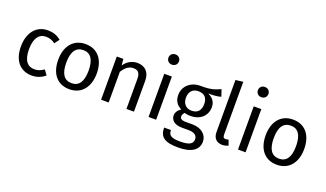

<svg xmlns="http://www.w3.org/2000/svg" viewBox="-93 -1494 4039 2376"><g transform="rotate(20 1926.5 -306.0)"><path d="M310 -582C156 -582 62 -461 62 -280C62 -96 157 13 310 13C376 13 433 -9 484 -50L438 -114C395 -86 362 -71 314 -71C225 -71 168 -133 168 -282C168 -430 225 -500 314 -500C362 -500 397 -486 436 -458L484 -521C431 -565 377 -582 310 -582Z M806 -582C644 -582 552 -460 552 -284C552 -104 643 13 805 13C966 13 1059 -109 1059 -285C1059 -465 968 -582 806 -582ZM806 -502C900 -502 952 -433 952 -285C952 -136 900 -67 805 -67C710 -67 658 -136 658 -284C658 -433 711 -502 806 -502Z M1488 -582C1414 -582 1353 -543 1314 -485L1306 -569H1220V0H1320V-404C1358 -464 1401 -504 1464 -504C1520 -504 1554 -480 1554 -394V0H1653V-408C1653 -516 1593 -582 1488 -582Z M1894 -842C1853 -842 1825 -813 1825 -774C1825 -737 1853 -707 1894 -707C1936 -707 1964 -737 1964 -774C1964 -813 1936 -842 1894 -842ZM1945 -569H1845V0H1945Z M2576 -633C2509 -603 2458 -579 2316 -582C2191 -582 2097 -500 2097 -383C2097 -310 2127 -260 2193 -226C2152 -199 2130 -162 2130 -125C2130 -68 2176 -17 2277 -17H2367C2438 -17 2481 10 2481 64C2481 121 2438 152 2315 152C2190 152 2161 122 2161 57H2071C2071 173 2129 230 2315 230C2491 230 2582 167 2582 57C2582 -33 2504 -100 2387 -100H2297C2238 -100 2222 -121 2222 -147C2222 -167 2234 -188 2250 -200C2274 -192 2297 -189 2323 -189C2459 -189 2540 -270 2540 -382C2540 -448 2506 -496 2439 -526C2504 -526 2558 -528 2606 -543ZM2316 -511C2397 -511 2438 -468 2438 -384C2438 -302 2396 -255 2318 -255C2241 -255 2198 -308 2198 -383C2198 -458 2239 -511 2316 -511Z M2818 13C2847 13 2875 5 2897 -6L2871 -76C2860 -71 2848 -69 2834 -69C2808 -69 2798 -84 2798 -114V-810L2699 -798V-112C2699 -31 2745 13 2818 13Z M3072 -842C3031 -842 3003 -813 3003 -774C3003 -737 3031 -707 3072 -707C3114 -707 3142 -737 3142 -774C3142 -813 3114 -842 3072 -842ZM3123 -569H3023V0H3123Z M3538 -582C3376 -582 3284 -460 3284 -284C3284 -104 3375 13 3537 13C3698 13 3791 -109 3791 -285C3791 -465 3700 -582 3538 -582ZM3538 -502C3632 -502 3684 -433 3684 -285C3684 -136 3632 -67 3537 -67C3442 -67 3390 -136 3390 -284C3390 -433 3443 -502 3538 -502Z"/></g></svg>

Font: Glow Sans SC Normal Medium
Style: Regular
Weight: 600
Designer: Ryoko NISHIZUKA (kana, bopomofo & ideographs); Paul D. Hunt (Latin, Greek & Cyrillic); Sandoll Communications, Soo-young
Version: Version 0.93